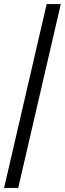

<svg xmlns="http://www.w3.org/2000/svg" viewBox="-32 -750 317 938"><path d="M265 -730 57 168H-12L196 -730Z"/></svg>

Font: Elaine Sans
Style: Italic
Weight: 400
Italic angle: -13°
Designer: Wei Huang
Foundry: Wei Huang
Version: Version 2.001;December 24, 2019;FontCreator 12.0.0.2547 64-b